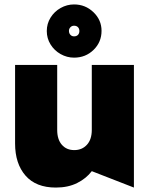

<svg xmlns="http://www.w3.org/2000/svg" viewBox="-20 -834 671 866"><path d="M232 12Q287 12 328 -8.5Q369 -29 394 -62L584 12V-541H394V-248Q394 -205 372 -181Q350 -157 315 -157Q280 -157 259 -181Q238 -205 238 -248V-541H48V-187Q48 -96 95 -42Q142 12 232 12ZM438 -695Q438 -744 401.5 -779Q365 -814 314 -814Q282 -814 253.5 -798Q225 -782 208 -754.5Q191 -727 191 -694Q191 -661 208 -633.5Q225 -606 253.5 -590Q282 -574 314 -574Q366 -574 402 -609Q438 -644 438 -695ZM338 -694Q338 -683 331.5 -676.5Q325 -670 314 -670Q304 -670 297.5 -677Q291 -684 291 -695Q291 -704 297.5 -711Q304 -718 314 -718Q325 -718 331.5 -711.5Q338 -705 338 -694Z"/></svg>

Font: Geom Black
Style: Bold
Weight: 900
Version: Version 1.102